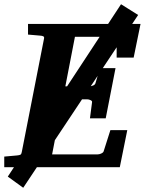

<svg xmlns="http://www.w3.org/2000/svg" viewBox="-35 -783 678 899"><path d="M1.5 43.9 531.7 -763.2 611.8 -712.9 73.7 96.2ZM-15.1 0V-49.8L44.9 -55.2Q56.2 -56.2 60.8 -58.8Q65.4 -61.5 66.9 -70.8L170.9 -601.1Q173.3 -609.9 168 -612.8Q162.6 -615.7 152.8 -616.2L96.2 -621.1V-670.9H623L590.8 -513.2H511.2V-598.1Q511.2 -605.5 503.7 -608.2Q496.1 -610.8 487.8 -610.8H315.9L271 -378.9H383.8Q391.6 -378.9 400.9 -382.6Q410.2 -386.2 412.1 -394L433.1 -463.9H505.9L460 -229H386.2L396 -304.2Q397.5 -310.1 389.2 -314Q380.9 -317.9 374 -317.9H258.8L209 -60.1H421.9Q429.7 -60.1 438.7 -64Q447.8 -67.9 450.2 -74.2L481.9 -173.8H561L525.9 0Z"/></svg>

Font: Charis
Style: Bold Italic
Weight: 700
Italic angle: -11°
Designer: Walt Agee, Miriam Martin, Annie Olsen, Victor Gaultney, Lorna Priest, Alan Ward, Bob Hallissy, Martin Hosken, Sharon Cor
Foundry: SIL Global
Version: Version 7.000